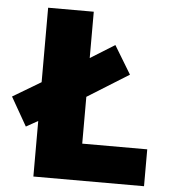

<svg xmlns="http://www.w3.org/2000/svg" viewBox="-67 -828 727 809"><g transform="rotate(5 297.0 -423.0)"><path d="M104 -66H572V-222H297V-420L472 -529L400 -648L297 -584V-780H104V-465L-15 -394L54 -273L104 -301Z"/></g></svg>

Font: Noto Sans Malayalam UI Black
Style: Regular
Weight: 900
Designer: Jelle Bosma - Monotype Design Team
Foundry: Monotype Imaging Inc.
Version: Version 2.104